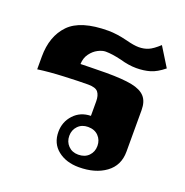

<svg xmlns="http://www.w3.org/2000/svg" viewBox="-111 -684 765 795"><g transform="rotate(20 272.0 -286.5)"><path d="M190 -99Q190 -143 219 -174.5Q248 -206 294 -207V-271Q294 -297 283 -311Q272 -325 239 -325Q200 -325 133.5 -322Q67 -319 19 -312V-368Q19 -458 69.5 -510.5Q120 -563 242 -563Q279 -563 327 -551Q361 -542 382 -542Q405 -542 424 -550Q443 -558 470 -583L522 -499Q490 -473 462.5 -465Q435 -457 402 -457Q369 -457 331 -468Q289 -478 261 -478Q246 -478 227.5 -468.5Q209 -459 195 -440Q181 -421 180 -394Q203 -394 222 -395L293 -396Q366 -396 406 -388Q446 -380 464.5 -359.5Q483 -339 483 -301V-118Q483 -57 437 -23.5Q391 10 319 10Q263 10 226.5 -19Q190 -48 190 -99ZM362 -99Q362 -125 345 -142.5Q328 -160 299 -160Q272 -160 255 -142.5Q238 -125 238 -99Q238 -73 255 -55.5Q272 -38 299 -38Q328 -38 345 -55.5Q362 -73 362 -99Z"/></g></svg>

Font: Taviraj ExtraBold
Style: Regular
Weight: 800
Designer: Katatrad Team
Foundry: CadsonDemak
Version: Version 1.001